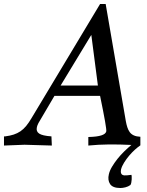

<svg xmlns="http://www.w3.org/2000/svg" viewBox="-76 -730 737 963"><path d="M578 198Q567 206 553 209.5Q539 213 528 213Q489 213 476 193Q463 173 470 144Q474 126 486 106Q498 86 513.5 66.5Q529 47 547.5 29Q566 11 583 -3Q522 -6 470 -5.5Q418 -5 367 0V-43H371Q451 -45 457 -71Q460 -85 426 -249H197L117 -113Q110 -99 109 -92Q104 -71 120.5 -60Q137 -49 182 -46L184 0L47 -4L-56 0V-46H-50Q-26 -49 -7.5 -55Q11 -61 26.5 -71.5Q42 -82 55.5 -98.5Q69 -115 83 -139L426 -710H454L555 -123Q558 -106 562.5 -92Q567 -78 574.5 -67.5Q582 -57 595 -51Q608 -45 628 -44V-16V-1Q616 7 601 20.5Q586 34 572 50.5Q558 67 546.5 85.5Q535 104 531 120Q527 141 538 147Q546 151 560 149.5Q574 148 583 147Q584 148 584.5 155Q585 162 584.5 170Q584 178 582.5 186Q581 194 578 198ZM382 -555 228 -301H415Z"/></svg>

Font: Lusitana
Style: Italic
Weight: 400
Italic angle: -12°
Designer: Ana Paula Megda
Foundry: Ana Paula Megda
Version: Version 1.000; ttfautohint (v1.1) -l 8 -r 50 -G 200 -x 14 -D